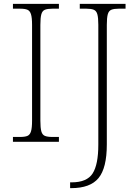

<svg xmlns="http://www.w3.org/2000/svg" viewBox="-20 -734 714 994"><path d="M47 0V-25H84Q109 -25 122 -30.5Q135 -36 140.5 -54Q146 -72 146 -109V-605Q146 -642 140.5 -660Q135 -678 122 -683.5Q109 -689 84 -689H47V-714H285V-689H251Q226 -689 212.5 -683.5Q199 -678 194 -660Q189 -642 189 -605V-109Q189 -72 194 -54Q199 -36 212.5 -30.5Q226 -25 251 -25H285V0ZM343 240V210H351Q430 210 459.5 164Q489 118 489 15V-606Q489 -642 484 -660Q479 -678 465.5 -683.5Q452 -689 428 -689H393V-714H630V-689H594Q570 -689 556.5 -683.5Q543 -678 538 -660Q533 -642 533 -605V14Q533 136 490 188Q447 240 349 240Z"/></svg>

Font: Noto Serif ExtraLight
Style: Regular
Weight: 200
Designer: Monotype Design Team
Foundry: Monotype Imaging Inc.
Version: Version 2.015; ttfautohint (v1.8.4.7-5d5b)